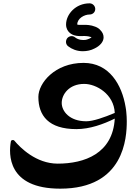

<svg xmlns="http://www.w3.org/2000/svg" viewBox="-20 -774 840 1151"><path d="M430 -550C416 -562 395 -559 383 -545C372 -530 373 -509 388 -497C411 -479 440 -468 472 -467H477C501 -467 525 -472 546 -483C580 -499 601 -524 601 -550C601 -567 594 -581 582 -593C575 -602 564 -609 551 -614C524 -625 497 -625 489 -625C485 -625 481 -625 478 -625H452C447 -626 444 -626 443 -627C443 -664 486 -687 517 -687C536 -687 551 -701 551 -720C551 -738 536 -754 517 -754C433 -754 376 -688 376 -627C376 -603 387 -588 395 -580C419 -556 456 -557 479 -558H489C505 -558 520 -554 529 -551C523 -545 511 -539 494 -535C477 -533 452 -533 430 -550ZM737 -103C736 -113 735 -122 733 -132C711 -266 635 -397 481 -397C309 -397 210 -276 210 -193C210 -81 271 0 438 0C518 0 599 -29 668 -63C656 147 486 207 326 207C196 207 101 111 66 69C59 62 46 65 45 75C32 148 23 357 341 357C726 357 740 50 740 -47C740 -65 739 -84 737 -103ZM350 -157C350 -207 393 -271 485 -271C557 -271 663 -210 668 -97C604 -70 538 -47 497 -47C397 -47 350 -107 350 -157Z"/></svg>

Font: Am-Hal
Style: Regular
Weight: 400
Designer: Multible Designers
Foundry: Kief Type Foundry
Version: Version 1.000;PS 001.000;hotconv 1.0.88;makeotf.lib2.5.64775